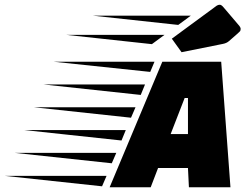

<svg xmlns="http://www.w3.org/2000/svg" viewBox="-270 -789 1048 809"><path d="M526 0 522 -81H396L365 0H192L414 -529H662L701 0ZM522 -224V-376H508L449 -224ZM160 -4 -250 -48H179ZM201 -101 -209 -145H220ZM242 -197 -168 -241H260ZM282 -293 -127 -337H301ZM323 -389 -86 -433H341ZM363 -486 -45 -529H381ZM643 -765Q649 -769 656 -769Q663 -769 672 -758L735 -684Q744 -674 744 -667.5Q744 -661 741.5 -657.5Q739 -654 695 -616Q685 -607 669 -604L495 -569L454 -626ZM481 -684 121 -723H534ZM370 -603 10 -642H423Z"/></svg>

Font: Faster One
Style: Regular
Weight: 400
Designer: Eduardo Rodriguez Tunni
Foundry: Eduardo Rodriguez Tunni
Version: Version 1.002